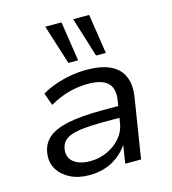

<svg xmlns="http://www.w3.org/2000/svg" viewBox="-113 -850 850 951"><g transform="rotate(-15 312.0 -374.5)"><path d="M229 9Q173 9 131.5 -12Q90 -33 69 -68Q48 -103 54 -148Q60 -196 93.5 -226Q127 -256 195.5 -270.5Q264 -285 373 -285H469L460 -227H370Q287 -227 238.5 -219.5Q190 -212 168 -194Q146 -176 142 -145Q137 -104 167 -80.5Q197 -57 251 -57Q297 -57 338 -75.5Q379 -94 407 -127Q435 -160 441 -202L459 -314Q468 -373 438 -401.5Q408 -430 338 -430Q287 -430 237.5 -416.5Q188 -403 140 -375L117 -439Q149 -458 187.5 -471.5Q226 -485 267.5 -492Q309 -499 349 -499Q422 -499 468.5 -477.5Q515 -456 534.5 -412Q554 -368 543 -302L495 0H414L431 -111H439Q420 -75 388.5 -47.5Q357 -20 317 -5.5Q277 9 229 9ZM413 -555 350 -758H432L463 -555ZM271 -555 207 -758H290L321 -555Z"/></g></svg>

Font: Nunito Sans 10pt SemiExpanded
Style: Italic
Weight: 400
Width: 6
Italic angle: -9°
Designer: Vernon Adams
Foundry: Vernon Adams
Version: Version 3.101;gftools[0.9.27]